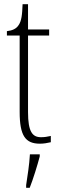

<svg xmlns="http://www.w3.org/2000/svg" viewBox="-20 -677 282 918"><path d="M171 10C188 10 207 7 223 3V-27C205 -23 193 -21 176 -21C135 -21 114 -47 114 -141V-507H215V-536H114V-657H88C86 -609 84 -576 67 -554C57 -540 40 -531 13 -528V-507H74V-142C74 -27 102 10 171 10ZM105 208V221H122C138 181 159 113 170 71V61H123C120 113 112 160 105 208Z"/></svg>

Font: Noto Serif Thai ExtraCondensed ExtraLight
Style: Regular
Weight: 200
Width: 2
Designer: Monotype Design Team
Foundry: Monotype Imaging Inc.
Version: Version 2.002